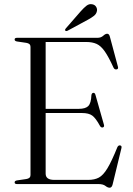

<svg xmlns="http://www.w3.org/2000/svg" viewBox="-20 -881 636 919"><path d="M50 -692Q50 -700 61.5 -700H446Q463.5 -700 474 -709.8Q484.5 -719.5 493 -719.5Q502.5 -719.5 506 -705L544.5 -561.5Q547.5 -551 538.5 -549Q528.5 -547 523.5 -557Q500 -608.5 481.5 -635Q463 -661.5 442.5 -670.8Q422 -680 393.5 -680H198.5V-360H357Q389.5 -360 402.8 -373.8Q416 -387.5 417.5 -425Q419 -435.5 426 -436.5Q434 -438 437 -426.5L477.5 -284Q480.5 -273.5 472 -271Q464 -269.5 459 -277.5Q438.5 -315.5 421.5 -327.8Q404.5 -340 373.5 -340H198.5V-50Q198.5 -20 239.5 -20H403Q432.5 -20 453.2 -31Q474 -42 494.2 -75.5Q514.5 -109 542 -177Q546.5 -186 554.5 -185Q564.5 -184 561 -171L519 2Q515 17.5 505 17.5Q495.5 17.5 484.5 8.8Q473.5 0 451 0H61.5Q50 0 50 -8Q50 -15.5 61 -17.5L105.5 -24Q126 -27 126 -43V-657Q126 -673 105.5 -676L61 -682.5Q50 -684.5 50 -692ZM366.5 -827Q382 -844.5 394.5 -854Q407 -863.5 421.5 -860.5Q434.5 -858 440.2 -848.2Q446 -838.5 444 -828.5Q441.5 -814.5 429.8 -805.2Q418 -796 401.5 -787L303.5 -734Q296.5 -730.5 292.5 -734.5Q289.5 -738 295 -745Z"/></svg>

Font: Fraunces 72pt S000 Light
Style: Regular
Weight: 300
Version: Version 1.000; ttfautohint (v1.8.3)